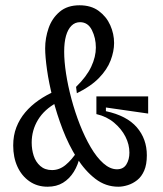

<svg xmlns="http://www.w3.org/2000/svg" viewBox="-20 -693 616 727"><path d="M428 14Q380 14 341 -16Q302 -46 271 -95Q240 -144 217.5 -202.5Q195 -261 180 -320Q165 -379 158 -429Q151 -479 151 -510Q151 -549 164 -586.5Q177 -624 206 -648.5Q235 -673 281 -673Q325 -673 354 -651.5Q383 -630 397.5 -597.5Q412 -565 412 -530Q412 -499 399 -464.5Q386 -430 355 -398Q324 -366 271 -340L268 -364Q308 -403 325.5 -440.5Q343 -478 343 -513Q343 -549 328 -579Q313 -609 283 -609Q264 -609 250.5 -595.5Q237 -582 230 -557.5Q223 -533 223 -497Q223 -461 230 -415Q237 -369 250.5 -318.5Q264 -268 282.5 -221Q301 -174 323.5 -135.5Q346 -97 371.5 -74.5Q397 -52 423 -52Q447 -52 458.5 -70.5Q470 -89 470 -115Q470 -146 455 -175.5Q440 -205 412 -228.5Q384 -252 345 -261V-328H541V-263L381 -286V-272Q460 -255 498 -211Q536 -167 536 -105Q536 -70 526 -47Q516 -24 499.5 -11Q483 2 464 8Q445 14 428 14ZM160 14Q121 14 91.5 -6.5Q62 -27 46 -62Q30 -97 30 -142Q30 -180 42 -211Q54 -242 75.5 -267.5Q97 -293 126.5 -313.5Q156 -334 191 -349L196 -305Q148 -279 124 -239.5Q100 -200 100 -153Q100 -127 107.5 -103.5Q115 -80 132.5 -64.5Q150 -49 177 -49Q205 -49 228.5 -68.5Q252 -88 272 -119L283 -103Q276 -69 259.5 -42.5Q243 -16 218.5 -1Q194 14 160 14Z"/></svg>

Font: Bricolage Grotesque Condensed Light
Style: Regular
Weight: 300
Width: 3
Designer: Mathieu Triay
Foundry: Atelier Triay
Version: Version 1.000;gftools[0.9.30]